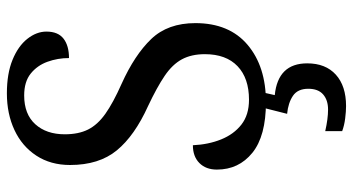

<svg xmlns="http://www.w3.org/2000/svg" viewBox="-248 -516 1001 544"><g transform="rotate(-90 252.0 -243.5)"><path d="M235 10Q139 10 91.5 -28.5Q44 -67 44 -129Q44 -160 62.5 -178.5Q81 -197 113 -197Q115 -153 129.5 -117Q144 -81 171.5 -59.5Q199 -38 242 -38Q303 -38 337 -70.5Q371 -103 371 -163Q371 -201 356.5 -228Q342 -255 309.5 -277Q277 -299 224 -324Q140 -362 98.5 -412.5Q57 -463 57 -545Q57 -600 83.5 -640.5Q110 -681 156 -702.5Q202 -724 260 -724Q316 -724 355 -708Q394 -692 414.5 -666Q435 -640 435 -612Q435 -579 415 -563.5Q395 -548 360 -548Q360 -580 349.5 -609Q339 -638 316 -656.5Q293 -675 254 -675Q201 -675 172.5 -643.5Q144 -612 144 -560Q144 -521 157.5 -494Q171 -467 202 -445Q233 -423 287 -399Q369 -362 414 -315Q459 -268 459 -190Q459 -94 397.5 -42Q336 10 235 10ZM224 237Q209 237 189 234.5Q169 232 153 226V178Q188 186 214 186Q241 186 257 172Q273 158 273 130Q273 100 253 86.5Q233 73 202 70L222 -9H265L255 35Q345 44 345 127Q345 179 313 208Q281 237 224 237Z"/></g></svg>

Font: Noto Serif Lao SemCond
Style: Regular
Weight: 400
Width: 4
Designer: Monotype Design Team
Foundry: Monotype Imaging Inc.
Version: Version 2.004; ttfautohint (v1.8.4.7-5d5b)